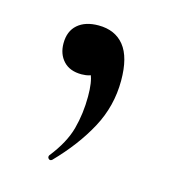

<svg xmlns="http://www.w3.org/2000/svg" viewBox="-57 -142 336 379"><g transform="rotate(15 111.0 47.0)"><path d="M101 -94Q135 -94 153.5 -71Q172 -48 172 0Q172 52 147.5 97.5Q123 143 81 186Q77 189 74 186Q71 183 73 179Q100 145 108.5 113.5Q117 82 117 47Q117 17 110.5 3Q104 -11 94 -20L131 -27Q132 -10 121.5 -1Q111 8 93 8Q69 8 56 -6Q43 -20 43 -42Q43 -67 58.5 -80.5Q74 -94 101 -94Z"/></g></svg>

Font: Cormorant Infant Light SemiBold
Style: Regular
Weight: 600
Version: Version 4.001